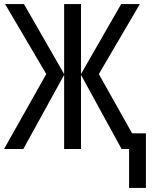

<svg xmlns="http://www.w3.org/2000/svg" viewBox="-22 -734 752 946"><path d="M667 -714 465 -369 629 -77H697V192H614V0H577L377 -365V0H294V-365L93 0H-2L206 -369L3 -714H96L294 -369V-714H377V-369L575 -714Z"/></svg>

Font: Noto Sans Display Condensed
Style: Regular
Weight: 400
Width: 3
Designer: Monotype Design Team
Foundry: Monotype Imaging Inc.
Version: Version 2.003